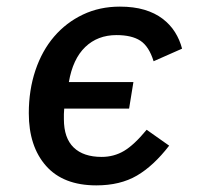

<svg xmlns="http://www.w3.org/2000/svg" viewBox="-20 -548 640 580"><path d="M271 12Q171 12 119 -47Q67 -106 67 -206Q67 -276 87 -335.5Q107 -395 143.5 -437.5Q180 -480 230.5 -504Q281 -528 342 -528Q384 -528 416 -518.5Q448 -509 471 -491.5Q494 -474 508.5 -451Q523 -428 530 -401L444 -363Q430 -408 404 -425Q378 -442 332 -442Q275 -442 237.5 -406Q200 -370 188 -300H383L370 -220H174Q173 -211 173 -203.5Q173 -196 173 -188Q173 -131 202.5 -102.5Q232 -74 287 -74Q324 -74 354.5 -92Q385 -110 423 -156L491 -108Q444 -47 393.5 -17.5Q343 12 271 12Z"/></svg>

Font: IBM Plex Mono Medium
Style: Italic
Weight: 500
Italic angle: -9°
Monospace: yes
Designer: Mike Abbink, Paul van der Laan, Pieter van Rosmalen
Foundry: Bold Monday
Version: Version 2.3